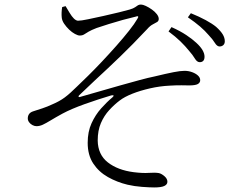

<svg xmlns="http://www.w3.org/2000/svg" viewBox="-20 -774 1040 843"><path d="M944 -570Q933 -570 923.5 -585.5Q914 -601 897 -619Q880 -639 858.5 -657.5Q837 -676 805 -698L818 -716Q855 -701 883.5 -685.5Q912 -670 929 -656Q949 -638 958 -623Q967 -608 967 -593Q967 -582 960.5 -576Q954 -570 944 -570ZM857 -501Q845 -501 835.5 -517Q826 -533 810 -551Q794 -571 772.5 -592Q751 -613 720 -636L733 -655Q771 -638 798 -620Q825 -602 842 -586Q878 -553 878 -525Q878 -513 872.5 -507Q867 -501 857 -501ZM657 49Q637 49 603.5 46.5Q570 44 540 37Q494 26 454 3.5Q414 -19 389.5 -56Q365 -93 365 -147Q365 -196 382 -233Q399 -270 424 -298Q449 -326 473 -346Q480 -352 478.5 -354.5Q477 -357 468 -355Q411 -338 352 -317Q293 -296 254 -275Q223 -258 202.5 -245.5Q182 -233 168 -226.5Q154 -220 140 -220Q132 -220 123 -224.5Q114 -229 108 -237Q102 -245 102 -254Q102 -265 107.5 -273Q113 -281 125 -285Q144 -291 166.5 -298.5Q189 -306 210 -316Q241 -329 264 -346Q287 -363 318 -394Q337 -412 366 -440.5Q395 -469 427.5 -503.5Q460 -538 491 -573Q522 -608 546.5 -639Q571 -670 583 -691Q589 -700 586 -702Q583 -704 576 -701Q550 -695 519 -686.5Q488 -678 458 -668.5Q428 -659 404 -651Q381 -642 369 -635Q357 -628 349.5 -623Q342 -618 330 -618Q322 -618 309 -625Q296 -632 283.5 -644Q271 -656 261.5 -670Q252 -684 251 -698Q250 -707 250.5 -719.5Q251 -732 253 -743L268 -747Q277 -732 286 -717Q295 -702 304 -693Q313 -684 322 -683Q336 -683 367 -689.5Q398 -696 434.5 -704Q471 -712 503 -720Q535 -728 549 -732Q566 -737 573.5 -742.5Q581 -748 586 -751Q591 -754 599 -754Q607 -754 620 -748Q633 -742 646.5 -732.5Q660 -723 668.5 -712Q677 -701 677 -691Q677 -682 670 -677.5Q663 -673 651 -667Q639 -661 626 -646Q592 -610 563.5 -581Q535 -552 508.5 -526.5Q482 -501 454.5 -475Q427 -449 395.5 -420Q364 -391 327 -355Q324 -352 325 -349.5Q326 -347 330 -348Q369 -359 415.5 -372.5Q462 -386 508 -399Q554 -412 593 -422.5Q632 -433 657 -438Q711 -451 741.5 -457Q772 -463 790 -463Q808 -463 824 -457Q840 -451 849.5 -442Q859 -433 859 -422Q859 -411 848.5 -405Q838 -399 811 -399Q795 -399 777 -399.5Q759 -400 726 -398Q682 -396 638.5 -386Q595 -376 561 -362.5Q527 -349 506 -333Q482 -315 459.5 -290.5Q437 -266 423 -233.5Q409 -201 409 -157Q410 -95 453.5 -61Q497 -27 567 -18Q607 -13 634 -15Q661 -17 678 -14Q690 -11 702.5 0Q715 11 715 24Q715 36 701.5 42.5Q688 49 657 49Z"/></svg>

Font: Noto Serif JP ExtraLight Light
Style: Regular
Weight: 300
Version: Version 2.003-H1;hotconv 1.1.1;makeotfexe 2.6.0